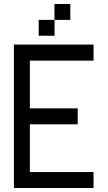

<svg xmlns="http://www.w3.org/2000/svg" viewBox="-20 -944 540 964"><path d="M253.9 -764.6H174.3V-844.2H253.9ZM333 -844.2H253.4V-923.8H333ZM449.7 -639.6H129.9V-399.9H370.1V-319.8H129.9V-80.1H449.7V0H49.8V-720.2H449.7Z"/></svg>

Font: W95FA
Style: Regular
Weight: 400
Designer: FontsArena.com
Foundry: Alina Sava
Version: Version 1.002;Fontself Maker 3.4.0